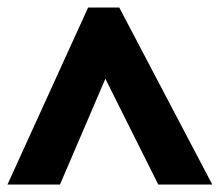

<svg xmlns="http://www.w3.org/2000/svg" viewBox="-28 -737 586 512"><path d="M-8 -245H132L253 -527L394 -245H538L290 -717H207Z"/></svg>

Font: Noto Sans Myanmar UI Black
Style: Regular
Weight: 900
Designer: Monotype Design Team
Foundry: Monotype Imaging Inc.
Version: Version 2.103